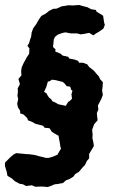

<svg xmlns="http://www.w3.org/2000/svg" viewBox="-26 -734 452 771"><path d="M79 13 66 6 53 4 34 -6 22 -17 4 -28 1 -44 -6 -67V-81L17 -104L29 -114L39 -119L62 -117L81 -115H88L111 -112L134 -106L147 -103L158 -100H170L187 -105L205 -113L211 -124L219 -137L216 -147L214 -162L210 -183L209 -189L191 -199L182 -205L173 -219L153 -221L147 -229L116 -237L102 -245L86 -251L84 -259L69 -274L55 -279V-289L46 -303L43 -317L47 -336L44 -349L46 -367L45 -379L54 -396L48 -417L60 -431L59 -449L61 -463L68 -479L81 -503L91 -518L92 -540L84 -550L91 -561L95 -576L99 -586L101 -603L107 -620L120 -638L125 -647L133 -660L140 -670L157 -679L172 -691L189 -699H200L223 -709L232 -710L250 -713L265 -712L292 -714L309 -709L325 -705L340 -697L359 -694L362 -687L388 -671L390 -658L392 -644L395 -634L389 -619L372 -607L360 -600L349 -592L332 -602L312 -598L298 -596L283 -600H258L237 -604L226 -602L206 -595L195 -586L190 -576L187 -545L197 -536L196 -527L218 -518L225 -511L248 -506L252 -499L273 -495L287 -490L292 -482H307L324 -476L332 -465L345 -455L352 -449L362 -437L371 -427L376 -416L387 -404L386 -386L384 -371L387 -353L381 -337L367 -310L369 -294L363 -280L364 -267L366 -251L352 -235L344 -213L346 -193L345 -179L348 -167L351 -148L344 -136L332 -116V-98L323 -88L315 -71L306 -62L291 -44L276 -35L269 -25L253 -15L239 -10L227 1L205 5L194 6L177 13L166 17L143 15L116 16L102 10ZM238 -309 248 -325 253 -328 263 -337 261 -356 265 -370 260 -373 256 -386 242 -388 233 -399 226 -405 214 -408 198 -412 183 -414 173 -408 166 -406 164 -399 160 -385 151 -365 161 -359 165 -351 171 -342 179 -336 185 -327 195 -323 209 -315 220 -313Z"/></svg>

Font: Winky Rough SemiBold
Style: Italic
Weight: 600
Italic angle: -8.97852°
Designer: Simon Atzbach
Foundry: typofactur
Version: Version 1.206; ttfautohint (v1.8.4.7-5d5b)